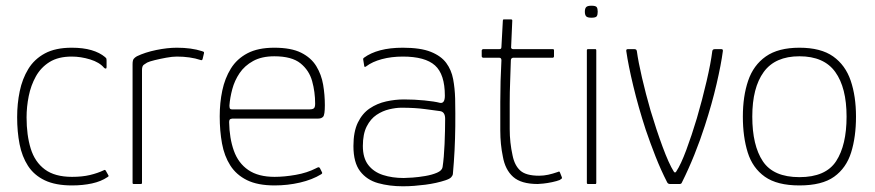

<svg xmlns="http://www.w3.org/2000/svg" viewBox="-20 -644 3061 672"><path d="M232 5Q174 5 136.5 -13Q99 -31 78 -63.5Q57 -96 48.5 -139.5Q40 -183 40 -234Q40 -281 49 -324.5Q58 -368 79 -402.5Q100 -437 137 -457Q174 -477 231 -477Q271 -477 300 -468.5Q329 -460 348 -444Q352 -440 352.5 -438.5Q353 -437 353 -432V-409Q353 -404 350 -404Q347 -404 344 -407Q328 -426 295.5 -436Q263 -446 231 -446Q184 -446 153.5 -427Q123 -408 105.5 -376.5Q88 -345 80.5 -307.5Q73 -270 73 -233Q73 -171 87.5 -124Q102 -77 137 -51Q172 -25 232 -25Q268 -25 295 -31.5Q322 -38 343 -48Q347 -51 350 -47L359 -31Q361 -28 359.5 -26.5Q358 -25 356 -24Q334 -9 302 -2Q270 5 232 5Z M599 -477Q650 -477 687 -465Q689 -464 692 -463Q695 -462 694 -458L689 -437Q688 -434 686 -433.5Q684 -433 682 -434Q664 -440 643 -443Q622 -446 599 -446Q583 -446 561.5 -442Q540 -438 521.5 -433.5Q503 -429 495 -425Q490 -422 483.5 -417.5Q477 -413 477 -399V-4Q477 -2 476 -1Q475 0 473 0H448Q446 0 445 -1Q444 -2 444 -4V-419Q444 -433 448 -438Q452 -443 459 -447Q488 -461 527 -469Q566 -477 599 -477Z M749 -237Q749 -284 758 -327Q767 -370 788 -404Q809 -438 846 -457.5Q883 -477 940 -477Q999 -477 1034 -459.5Q1069 -442 1087 -412.5Q1105 -383 1111 -347.5Q1117 -312 1117 -276Q1117 -242 1111 -235.5Q1105 -229 1094 -229H793Q792 -229 787 -227.5Q782 -226 782 -216Q783 -160 798.5 -116.5Q814 -73 849 -49Q884 -25 941 -25Q975 -25 1015 -32Q1055 -39 1086 -55Q1091 -58 1094.5 -58.5Q1098 -59 1100 -55L1107 -41Q1108 -39 1107.5 -37.5Q1107 -36 1104 -34Q1073 -15 1030 -5Q987 5 941 5Q882 5 844.5 -13.5Q807 -32 786 -65Q765 -98 757 -142Q749 -186 749 -237ZM1083 -281Q1083 -322 1072.5 -360Q1062 -398 1031.5 -422.5Q1001 -447 940 -447Q896 -447 866 -430.5Q836 -414 818.5 -388Q801 -362 793 -332Q785 -302 783 -275Q783 -268 784.5 -264.5Q786 -261 795 -261H1062Q1073 -261 1078 -264.5Q1083 -268 1083 -281Z M1390 8Q1343 8 1303.5 -3Q1264 -14 1240.5 -44.5Q1217 -75 1217 -133Q1217 -183 1232.5 -215Q1248 -247 1274 -264.5Q1300 -282 1331.5 -289Q1363 -296 1394 -296Q1430 -296 1465.5 -292.5Q1501 -289 1520 -284Q1537 -281 1537 -309Q1537 -384 1502.5 -415Q1468 -446 1390 -446Q1350 -446 1316.5 -437Q1283 -428 1262 -412Q1260 -410 1257.5 -410Q1255 -410 1255 -412L1251 -437Q1251 -439 1252 -440Q1253 -441 1254 -442Q1277 -459 1311 -468Q1345 -477 1390 -477Q1452 -477 1488 -462.5Q1524 -448 1542 -423.5Q1560 -399 1566 -367Q1572 -335 1573 -299Q1574 -245 1573.5 -202Q1573 -159 1571 -118.5Q1569 -78 1565 -34Q1564 -29 1559 -23.5Q1554 -18 1539 -13Q1524 -8 1506 -4Q1488 0 1468.5 2.5Q1449 5 1429.5 6.5Q1410 8 1390 8ZM1393 -21Q1403 -21 1424 -22.5Q1445 -24 1468.5 -28Q1492 -32 1509.5 -39.5Q1527 -47 1529 -59Q1534 -92 1536 -140Q1538 -188 1538 -228Q1538 -252 1521 -255Q1505 -257 1469 -262Q1433 -267 1385 -267Q1366 -267 1342.5 -261.5Q1319 -256 1298 -242Q1277 -228 1263.5 -201.5Q1250 -175 1250 -133Q1250 -91 1269 -66.5Q1288 -42 1320.5 -31.5Q1353 -21 1393 -21Z M1862 0Q1804 0 1776 -25Q1748 -50 1740 -96Q1731 -139 1731 -187Q1731 -235 1731 -287Q1731 -324 1732 -360.5Q1733 -397 1735 -433Q1735 -442 1727 -442H1670Q1669 -442 1667.5 -444Q1666 -446 1666 -446V-468Q1666 -468 1667.5 -470Q1669 -472 1670 -472H1727Q1731 -472 1733 -473.5Q1735 -475 1735 -480L1740 -572Q1740 -576 1743 -576H1769Q1771 -576 1772 -575Q1773 -574 1773 -572L1769 -481Q1768 -477 1770 -474.5Q1772 -472 1776 -472H1915Q1917 -472 1918 -471Q1919 -470 1919 -468V-446Q1919 -446 1918 -444Q1917 -442 1915 -442H1776Q1774 -442 1771 -440Q1768 -438 1768 -433Q1767 -396 1765.5 -358.5Q1764 -321 1764 -283Q1764 -239 1764 -192Q1764 -145 1774 -100Q1781 -65 1801 -47Q1821 -29 1867 -29Q1883 -29 1899 -32.5Q1915 -36 1932 -42Q1936 -44 1937.5 -43.5Q1939 -43 1940 -40L1946 -25Q1948 -21 1946 -19Q1944 -17 1939 -14Q1929 -10 1912.5 -6.5Q1896 -3 1881.5 -1.5Q1867 0 1862 0Z M2072 -603Q2072 -592 2068.5 -587Q2065 -582 2050 -582Q2036 -582 2031.5 -587Q2027 -592 2027 -603Q2027 -614 2031.5 -619Q2036 -624 2050 -624Q2065 -624 2068.5 -619Q2072 -614 2072 -603ZM2067 -4Q2067 0 2064 0H2038Q2034 0 2034 -4V-468Q2034 -472 2038 -472H2064Q2067 -472 2067 -468Z M2325 0Q2318 0 2315 -6Q2293 -49 2274.5 -96Q2256 -143 2240 -190Q2214 -270 2196.5 -343Q2179 -416 2172 -465Q2171 -472 2177 -472H2201Q2203 -472 2205.5 -471Q2208 -470 2209 -465Q2214 -428 2227 -372Q2240 -316 2257 -257Q2277 -190 2299 -130.5Q2321 -71 2338 -44Q2340 -40 2343 -40.5Q2346 -41 2347 -44Q2363 -68 2382 -119Q2401 -170 2419 -230Q2438 -295 2453 -359.5Q2468 -424 2473 -465Q2474 -472 2482 -472H2505Q2511 -472 2510 -465Q2504 -419 2488 -350Q2472 -281 2447 -204Q2431 -154 2410.5 -103Q2390 -52 2367 -6Q2365 0 2359 0Z M2778 5Q2700 5 2657 -25.5Q2614 -56 2597 -110.5Q2580 -165 2580 -236Q2580 -307 2598.5 -361.5Q2617 -416 2660.5 -446.5Q2704 -477 2778 -477Q2853 -477 2896 -446.5Q2939 -416 2957.5 -361.5Q2976 -307 2976 -236Q2976 -165 2959 -110.5Q2942 -56 2899.5 -25.5Q2857 5 2778 5ZM2778 -24Q2870 -24 2906.5 -80Q2943 -136 2943 -236Q2943 -337 2903.5 -392Q2864 -447 2778 -447Q2693 -447 2653 -392Q2613 -337 2613 -236Q2613 -135 2650 -79.5Q2687 -24 2778 -24Z"/></svg>

Font: Glory Thin Thin
Style: Regular
Weight: 250
Version: Version 1.011